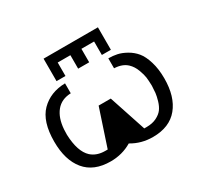

<svg xmlns="http://www.w3.org/2000/svg" viewBox="-138 -828 1095 1037"><g transform="rotate(-30 409.5 -309.0)"><path d="M65.9 -223.1Q65.9 -348.1 123.5 -406.5Q181.2 -464.8 273.9 -466.8V-404.8Q214.8 -402.8 182.4 -363Q149.9 -323.2 145 -253.9L144 -221.2Q147.9 -114.3 193.8 -71.8Q227.1 -42 279.8 -42H294.9L371.1 -272H446.8L522.9 -42H538.1Q574.2 -42 600.1 -54.9Q626 -67.9 639.4 -85.9Q652.8 -104 660.9 -131.6Q668.9 -159.2 670.9 -177.5Q672.9 -195.8 673.8 -221.2Q672.9 -255.4 670.4 -274.2Q668 -293 656.5 -324Q645 -355 624 -375Q595.2 -402.8 543.9 -404.8V-466.8Q571.8 -466.8 597.4 -461.4Q623 -456.1 652.6 -439.5Q682.1 -422.9 703.1 -397.5Q724.1 -372.1 738 -326.4Q752 -280.8 752 -222.2Q752 -108.4 698.5 -43.2Q645 22 541 22Q469.2 22 410.2 -13.2H409.2Q350.1 22 277.8 22Q172.9 22 119.4 -43Q65.9 -107.9 65.9 -223.1ZM240.2 -500V-640.1H579.1V-500H522.9V-584H443.8V-500H375V-584H295.9V-500Z"/></g></svg>

Font: CMU Sans Serif
Style: Medium
Weight: 500
Version: Version 0.7.0